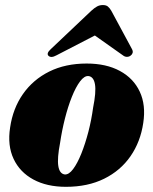

<svg xmlns="http://www.w3.org/2000/svg" viewBox="-20 -727 606 760"><path d="M323 -475.5Q400.5 -475.5 454.5 -446.2Q508.5 -417 533.2 -364.2Q558 -311.5 547 -240Q536 -165.5 496.5 -108.5Q457 -51.5 392.2 -19.5Q327.5 12.5 241 12.5Q165.5 12.5 112 -16.5Q58.5 -45.5 33.8 -98.2Q9 -151 20 -222Q31 -298 71 -355Q111 -412 175 -443.8Q239 -475.5 323 -475.5ZM236 -36.5Q252.5 -35 269.5 -57.8Q286.5 -80.5 302 -119.2Q317.5 -158 329.8 -205.2Q342 -252.5 348.5 -300.5Q361 -362.5 356 -392.8Q351 -423 330.5 -426Q314 -427.5 297 -405Q280 -382.5 264.5 -343.8Q249 -305 237 -257.5Q225 -210 218 -162.5Q206 -100.5 210.8 -70Q215.5 -39.5 236 -36.5ZM496.5 -506.5Q490.5 -502 482.2 -502Q474 -502 466.5 -508L355.5 -586.5L203.5 -508Q182 -496 171.5 -506.5Q163 -516 181 -532.5L341.5 -684.5Q353.5 -695.5 363.8 -701.2Q374 -707 387 -707Q400 -707 407 -701.2Q414 -695.5 420.5 -684.5L502.5 -532.5Q507 -524 504.8 -517.2Q502.5 -510.5 496.5 -506.5Z"/></svg>

Font: Fraunces 72pt Black
Style: Italic
Weight: 900
Italic angle: -16°
Version: Version 1.000;[b76b70a41]